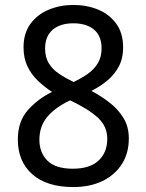

<svg xmlns="http://www.w3.org/2000/svg" viewBox="-20 -745 591 775"><path d="M276 10Q169 10 110.5 -41.5Q52 -93 52 -182Q52 -255 92.5 -300.5Q133 -346 190 -374Q158 -395 132 -420Q106 -445 90.5 -478Q75 -511 75 -554Q75 -611 103 -649Q131 -687 177 -706Q223 -725 276 -725Q331 -725 376.5 -706Q422 -687 449.5 -649Q477 -611 477 -553Q477 -510 460 -477.5Q443 -445 414.5 -421Q386 -397 349 -378Q387 -358 421.5 -331.5Q456 -305 478 -269.5Q500 -234 500 -186Q500 -126 471.5 -82Q443 -38 393 -14Q343 10 276 10ZM274 -64Q343 -64 378 -97Q413 -130 413 -185Q413 -235 375 -270Q337 -305 263 -340Q202 -311 170.5 -273Q139 -235 139 -181Q139 -129 171.5 -96.5Q204 -64 274 -64ZM277 -414Q309 -429 334.5 -447Q360 -465 375 -490Q390 -515 390 -550Q390 -600 359.5 -625.5Q329 -651 275 -651Q241 -651 215.5 -639.5Q190 -628 176 -605.5Q162 -583 162 -550Q162 -514 177 -489.5Q192 -465 218 -447.5Q244 -430 277 -414Z"/></svg>

Font: hexukorean05
Style: Book
Weight: 400
Designer: Jelle Bosma - Monotype Design Team
Foundry: Monotype Imaging Inc.
Version: Version 2.003